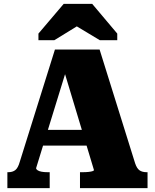

<svg xmlns="http://www.w3.org/2000/svg" viewBox="-20 -969 798 989"><path d="M177 -300H448L453 -219H173ZM297 -647 325 -619 166 -103Q166 -97 173.5 -92Q181 -87 194 -84.5Q207 -82 225 -82H236V0H18V-82H23Q45 -82 59 -93Q73 -104 82 -136L263 -714H493L676 -128Q685 -101 699 -91.5Q713 -82 735 -82H740V0H392V-82H405Q423 -82 436.5 -83.5Q450 -85 457 -87.5Q464 -90 464 -93ZM455 -949H308L178 -796V-762H260L421 -861L331 -860L494 -762H584V-796Z"/></svg>

Font: Roboto Serif 20pt ExtraBold
Style: Regular
Weight: 800
Version: Version 1.008